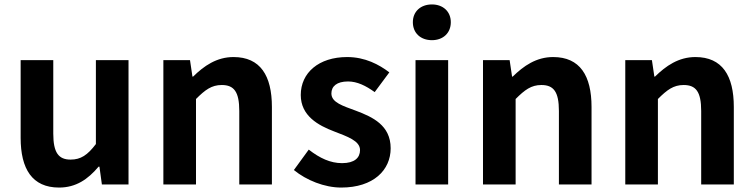

<svg xmlns="http://www.w3.org/2000/svg" viewBox="-20 -831 3399 865"><path d="M246 14C322 14 376 -23 424 -80H428L439 0H559V-560H412V-182C374 -132 344 -112 298 -112C244 -112 220 -143 220 -229V-560H73V-210C73 -70 125 14 246 14Z M716 0H863V-385C904 -426 933 -448 979 -448C1034 -448 1058 -418 1058 -331V0H1205V-349C1205 -490 1153 -574 1032 -574C956 -574 899 -534 850 -486H847L836 -560H716Z M1517 14C1663 14 1740 -65 1740 -163C1740 -267 1658 -304 1584 -332C1525 -354 1473 -369 1473 -410C1473 -442 1497 -464 1548 -464C1589 -464 1628 -445 1668 -416L1734 -505C1688 -540 1625 -574 1544 -574C1416 -574 1335 -503 1335 -403C1335 -309 1414 -266 1485 -239C1544 -216 1602 -197 1602 -155C1602 -120 1577 -96 1521 -96C1469 -96 1421 -118 1371 -157L1304 -65C1360 -19 1442 14 1517 14Z M1926 -650C1976 -650 2011 -682 2011 -731C2011 -779 1976 -811 1926 -811C1875 -811 1840 -779 1840 -731C1840 -682 1875 -650 1926 -650ZM1852 0H1999V-560H1852Z M2156 0H2303V-385C2344 -426 2373 -448 2419 -448C2474 -448 2498 -418 2498 -331V0H2645V-349C2645 -490 2593 -574 2472 -574C2396 -574 2339 -534 2290 -486H2287L2276 -560H2156Z M2797 0H2944V-385C2985 -426 3014 -448 3060 -448C3115 -448 3139 -418 3139 -331V0H3286V-349C3286 -490 3234 -574 3113 -574C3037 -574 2980 -534 2931 -486H2928L2917 -560H2797Z"/></svg>

Font: DAIFUKU Sans JP
Style: Bold
Weight: 700
Designer: Original font ‘Source Han Sans JP’ : Ryoko NISHIZUKA  (kana, bopomofo & ideographs); Paul D. Hunt (Latin, Greek & Cyrill
Foundry: Daifuku
Version: Version 1.001